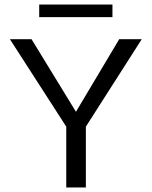

<svg xmlns="http://www.w3.org/2000/svg" viewBox="-20 -832 673 852"><path d="M479 -756H154V-812H479ZM361 -270V0H274V-270L24 -658H120L317 -336L509 -658H609Z"/></svg>

Font: Ysabeau Infant Medium
Style: Regular
Weight: 500
Designer: Christian Thalmann (Catharsis Fonts)
Version: Version 0.003